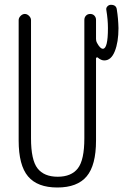

<svg xmlns="http://www.w3.org/2000/svg" viewBox="-20 -790 540 819"><path d="M59.6 -190.4V-704.1Q59.6 -713.9 67.9 -722.2Q76.2 -730.5 85.9 -730.5Q95.7 -730.5 104 -722.2Q112.3 -713.9 112.3 -704.1V-200.2Q112.3 -107.4 140.1 -71.8Q168 -36.1 226.1 -36.1Q284.2 -36.1 312 -71.8Q339.8 -107.4 339.8 -200.2V-705.1Q339.8 -715.8 346.7 -723.1Q353.5 -730.5 364.7 -730.5Q376 -730.5 382.8 -723.1Q389.6 -715.8 389.6 -705.1V-624Q389.6 -614.3 393.6 -607.4Q407.2 -582 418.9 -582Q440.4 -582 440.4 -669.9Q440.4 -706.1 433.6 -747.1Q431.6 -755.9 438 -762.7Q444.3 -769.5 453.1 -769.5Q476.6 -769.5 478.5 -748Q484.4 -711.9 485.4 -669.9Q485.4 -610.4 469.7 -571.3Q454.1 -532.2 424.8 -532.2Q411.1 -532.2 396.5 -544.9Q392.6 -546.9 389.6 -542V-190.4Q389.6 -85 349.6 -37.6Q309.6 9.8 224.6 9.8Q139.6 9.8 99.6 -37.6Q59.6 -85 59.6 -190.4Z"/></svg>

Font: Rounded Mgen+ 2m light
Style: Regular
Weight: 200
Designer: [Source Han Sans]
Ryoko NISHIZUKA  (kana & ideographs); Paul D. Hunt (Latin, Greek & Cyrillic); Wenlong ZHANG  (bopomofo
Version: Version 1.059.20150602